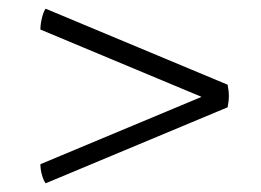

<svg xmlns="http://www.w3.org/2000/svg" viewBox="-20 -543 600 442"><path d="M504 -296 85 -121Q80 -128 76.5 -140.5Q73 -153 73 -165L444 -320L73 -475Q73 -487 76.5 -501.5Q80 -516 85 -523L504 -348Q507 -332 507 -322Q507 -312 504 -296Z"/></svg>

Font: Scope One
Style: Regular
Weight: 400
Designer: Dalton Maag Ltd
Foundry: Dalton Maag Ltd
Version: Version 1.002; ttfautohint (v1.4.1) -l 11 -r 50 -G 50 -x 14 